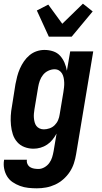

<svg xmlns="http://www.w3.org/2000/svg" viewBox="-34 -799 554 1042"><path d="M166 223Q143 223 119.5 220.5Q96 218 74.5 210Q53 202 34.5 189.5Q16 177 4.5 158Q-7 139 -11.5 116Q-16 93 -12 70V68H112Q110 80 115 91Q120 102 129.5 108Q139 114 151 116Q163 118 175 118Q191 118 207 109Q223 100 233.5 85.5Q244 71 249 54.5Q254 38 257 21L273 -74Q263 -56 250.5 -40.5Q238 -25 221.5 -14Q205 -3 186 2.5Q167 8 148 8Q122 8 98.5 -1Q75 -10 59 -28.5Q43 -47 35.5 -70.5Q28 -94 25.5 -119.5Q23 -145 24.5 -171Q26 -197 31 -223L50 -343Q54 -364 59.5 -385Q65 -406 74 -426.5Q83 -447 96 -466Q109 -485 126.5 -499.5Q144 -514 165 -521Q186 -528 207 -528Q232 -528 254.5 -520.5Q277 -513 292 -496.5Q307 -480 316 -459Q325 -438 329 -415L347 -520H472L379 38Q375 63 367 87.5Q359 112 344.5 134Q330 156 309.5 174Q289 192 265 203Q241 214 216 218.5Q191 223 166 223ZM204 -97Q219 -97 235 -102.5Q251 -108 263 -120Q275 -132 281.5 -147.5Q288 -163 290 -179L310 -299Q312 -312 313.5 -325Q315 -338 314.5 -351Q314 -364 311.5 -376.5Q309 -389 303 -399.5Q297 -410 286.5 -416.5Q276 -423 262 -423Q245 -423 228 -415Q211 -407 199.5 -392.5Q188 -378 182 -361Q176 -344 173 -326L153 -206Q151 -194 150 -182Q149 -170 150 -158.5Q151 -147 154 -135.5Q157 -124 163.5 -115.5Q170 -107 180.5 -102Q191 -97 204 -97ZM231 -600 166 -742 228 -774 304 -670 416 -779 469 -737 355 -600Z"/></svg>

Font: Iosevka Extrabold
Style: Italic
Weight: 800
Italic angle: -9°
Monospace: yes
Designer: Belleve Invis
Foundry: Belleve Invis
Version: Version 32.5.0; ttfautohint (v1.8.4)